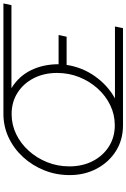

<svg xmlns="http://www.w3.org/2000/svg" viewBox="172 -912 740 1124"><g transform="rotate(-90 542.0 -350.0)"><path d="M370 0Q286 0 220.5 -41Q155 -82 117 -153Q79 -224 79 -312Q79 -391 107 -461Q135 -531 184.5 -585Q234 -639 299 -669.5Q364 -700 437 -700H1084L1074 -653H588Q659 -609 693.5 -537.5Q728 -466 728 -377H899L889 -330H724Q710 -238 657 -163.5Q604 -89 528 -47H949L939 0ZM371 -48Q433 -48 488 -74.5Q543 -101 585.5 -148Q628 -195 652.5 -256Q677 -317 677 -386Q677 -462 646.5 -522Q616 -582 561.5 -617Q507 -652 436 -652Q374 -652 319 -625.5Q264 -599 221.5 -552Q179 -505 154.5 -444Q130 -383 130 -314Q130 -238 160.5 -178Q191 -118 245.5 -83Q300 -48 371 -48Z"/></g></svg>

Font: Red Hat Text VF
Style: Italic
Weight: 300
Italic angle: -12°
Designer: Pentagram, MCKL
Foundry: Pentagram, MCKL
Version: Version 1.023